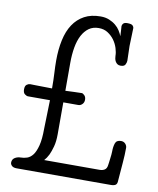

<svg xmlns="http://www.w3.org/2000/svg" viewBox="-91 -909 808 980"><g transform="rotate(10 313.0 -419.0)"><path d="M239 -433Q265 -434 287.5 -435Q310 -436 325 -436Q329 -436 337.5 -428Q346 -420 346 -405Q346 -391 337 -382Q328 -373 317 -373H239V-208Q239 -170 231.5 -143Q224 -116 216 -99Q206 -79 194 -66H480Q497 -66 507.5 -73Q518 -80 520 -97Q521 -101 522 -110.5Q523 -120 524.5 -131Q526 -142 527 -152.5Q528 -163 528 -170Q528 -193 534 -211.5Q540 -230 564 -230Q578 -230 586.5 -220.5Q595 -211 595 -200Q595 -163 591.5 -122.5Q588 -82 584 -29Q584 -12 576 -6Q568 0 551 0H63Q46 0 38 -7.5Q30 -15 30 -24Q30 -41 43.5 -49.5Q57 -58 74 -58Q90 -58 106.5 -63.5Q123 -69 136 -86Q149 -103 157.5 -136Q166 -169 166 -223Q166 -242 167.5 -277Q169 -312 170 -372H56Q49 -372 39.5 -379Q30 -386 30 -404Q30 -422 39 -428.5Q48 -435 56 -435Q63 -435 76.5 -434.5Q90 -434 106.5 -434Q123 -434 139.5 -433.5Q156 -433 170 -433Q170 -478 168 -512.5Q166 -547 166 -577Q166 -635 176.5 -683.5Q187 -732 209.5 -766Q232 -800 267 -819Q302 -838 351 -838Q376 -838 395.5 -830Q415 -822 429.5 -810Q444 -798 453 -783.5Q462 -769 467 -756Q466 -775 465.5 -785Q465 -795 464.5 -800Q464 -805 464 -806.5Q464 -808 464 -808Q464 -815 470 -821.5Q476 -828 490 -828Q513 -828 519 -821Q525 -814 525 -809Q525 -787 523.5 -762Q522 -737 522 -715Q522 -696 523 -677Q524 -658 524 -639Q524 -630 518.5 -619Q513 -608 494 -608Q484 -608 477.5 -612.5Q471 -617 467 -624Q463 -631 461.5 -639Q460 -647 460 -653Q460 -671 453 -693Q446 -715 432.5 -733.5Q419 -752 399 -765Q379 -778 352 -778Q322 -778 301 -763Q280 -748 266 -721.5Q252 -695 245.5 -658Q239 -621 239 -577Z"/></g></svg>

Font: Life Savers
Style: Bold
Weight: 700
Designer: Pablo Impallari, Rodrigo Fuenzalida, Brenda Gallo
Foundry: Pablo Impallari, Rodrigo Fuenzalida, Brenda Gallo
Version: Version 3.001; ttfautohint (v0.95) -l 8 -r 50 -G 200 -x 14 -